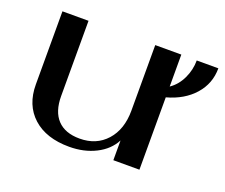

<svg xmlns="http://www.w3.org/2000/svg" viewBox="-89 -624 900 768"><g transform="rotate(20 360.5 -240.0)"><path d="M563 -308V0H452V-84Q429 -40 379.5 -15Q330 10 267 10Q169 10 113 -40.5Q57 -91 57 -179V-490H168V-170Q168 -104 200.5 -69.5Q233 -35 295 -35Q366 -35 409 -83Q452 -131 452 -211V-490H563V-354Q594 -375 611.5 -412Q629 -449 629 -489H721Q721 -424 678.5 -376Q636 -328 563 -308Z"/></g></svg>

Font: Fahkwang Medium
Style: Regular
Weight: 500
Version: Version 1.000; ttfautohint (v1.6)